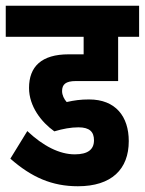

<svg xmlns="http://www.w3.org/2000/svg" viewBox="-30 -642 504 668"><path d="M243 -199C282 -199 297 -183 297 -154C297 -122 276 -105 230 -105C177 -105 120 -134 65 -186L6 -90C80 -25 151 6 241 6C358 6 418 -53 418 -151C418 -237 372 -296 280 -296C250 -296 229 -293 202 -287C193 -297 186 -311 186 -325C186 -348 198 -360 234 -360H381V-514H454V-622H-10V-514H261V-453H209C114 -453 71 -410 71 -336C71 -272 114 -217 159 -185C189 -194 217 -199 243 -199Z"/></svg>

Font: Noto Sans Devanagari ExtraCondensed
Style: Bold
Weight: 700
Width: 2
Designer: Jelle Bosma - Monotype Design Team
Foundry: Monotype Imaging Inc.
Version: Version 2.004